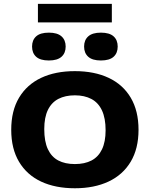

<svg xmlns="http://www.w3.org/2000/svg" viewBox="-20 -973 780 1000"><path d="M370 7.5Q268.5 7.5 194.2 -27.2Q120 -62 79.2 -130.2Q38.5 -198.5 38.5 -297Q38.5 -396 79.2 -464.2Q120 -532.5 194.2 -567.5Q268.5 -602.5 370 -602.5Q471.5 -602.5 546 -567.5Q620.5 -532.5 661 -464Q701.5 -395.5 701.5 -297Q701.5 -199 660.8 -130.8Q620 -62.5 545.5 -27.5Q471 7.5 370 7.5ZM370 -118.5Q421 -118.5 456.8 -137.2Q492.5 -156 511.2 -195.2Q530 -234.5 530 -294.5Q530 -357.5 511 -398Q492 -438.5 456 -457.5Q420 -476.5 370 -476.5Q320 -476.5 284.2 -458Q248.5 -439.5 229.5 -400.5Q210.5 -361.5 210.5 -300.5Q210.5 -236.5 229.2 -196.2Q248 -156 283.5 -137.2Q319 -118.5 370 -118.5ZM505.5 -658Q461.5 -658 439.8 -677.2Q418 -696.5 418 -730.5Q418 -764.5 439.8 -783.8Q461.5 -803 505.5 -803Q550 -803 571.5 -783.8Q593 -764.5 593 -730.5Q593 -696.5 571.5 -677.2Q550 -658 505.5 -658ZM234.5 -658Q190 -658 168.5 -677.2Q147 -696.5 147 -730.5Q147 -764.5 168.5 -783.8Q190 -803 234.5 -803Q278.5 -803 300.2 -783.8Q322 -764.5 322 -730.5Q322 -696.5 300.2 -677.2Q278.5 -658 234.5 -658ZM177.5 -856.5V-953H562.5V-856.5Z"/></svg>

Font: Encode Sans SC SemiExpanded
Style: Bold
Weight: 700
Width: 6
Designer: Multiple Designers
Foundry: Impallari Type
Version: Version 3.002